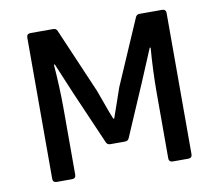

<svg xmlns="http://www.w3.org/2000/svg" viewBox="-72 -709 904 794"><g transform="rotate(-10 380.5 -312.5)"><path d="M87.9 -609.4V-15.6C87.9 -5.9 93.8 0 103.5 0H168.9C178.7 0 184.6 -5.9 184.6 -15.6V-293C184.6 -350.6 181.6 -421.9 176.8 -479.5H180.7L237.3 -344.7L332 -127C335 -119.1 340.8 -115.2 349.6 -115.2H411.1C419.9 -115.2 425.8 -119.1 428.7 -127L522.5 -344.7L579.1 -479.5H583C578.1 -421.9 575.2 -350.6 575.2 -293V-15.6C575.2 -5.9 581.1 0 590.8 0H657.2C667 0 672.9 -5.9 672.9 -15.6V-609.4C672.9 -619.1 667 -625 657.2 -625H562.5C553.7 -625 547.9 -621.1 544.9 -613.3L426.8 -340.8C412.1 -299.8 398.4 -256.8 383.8 -216.8H379.9C363.3 -256.8 349.6 -299.8 334 -340.8L216.8 -613.3C213.9 -621.1 208 -625 199.2 -625H103.5C93.8 -625 87.9 -619.1 87.9 -609.4Z"/></g></svg>

Font: Ed Sans Neue Medium
Style: Regular
Weight: 500
Designer: Stephen Hutchings
Version: Version 1.004;PS 001.004;hotconv 1.0.88;makeotf.lib2.5.64775